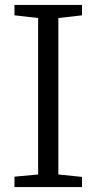

<svg xmlns="http://www.w3.org/2000/svg" viewBox="-20 -763 394 783"><path d="M135.5 -51.5V-689.5L39 -700.5V-743H314.5V-700.5L218 -689.5V-51.5L314.5 -41.5V0H39V-42.5Z"/></svg>

Font: Merriweather 20pt Light
Style: Regular
Weight: 300
Version: Version 2.100